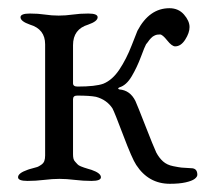

<svg xmlns="http://www.w3.org/2000/svg" viewBox="-20 -438 501 468"><path d="M90 -330Q90 -367 53 -378Q30 -386 30 -396Q30 -405 53 -405Q73 -405 89.5 -402.5Q106 -400 123 -400Q140 -400 157.5 -402.5Q175 -405 195 -405Q218 -405 218 -396Q218 -386 195 -378Q158 -367 158 -328V-235Q158 -227 169 -227Q213 -227 232 -234Q254 -243 271 -268.5Q288 -294 301 -327.5Q314 -361 315 -363Q344 -418 393 -418Q415 -418 428.5 -402.5Q442 -387 442 -372Q442 -358 431.5 -341.5Q421 -325 407 -325Q399 -325 387.5 -339.5Q376 -354 370 -354Q366 -354 363 -353.5Q360 -353 357 -351.5Q354 -350 352.5 -349Q351 -348 348 -345Q345 -342 344 -340.5Q343 -339 340 -335Q337 -331 336 -330Q333 -325 323.5 -299.5Q314 -274 301 -252Q288 -230 271 -225Q265 -222 271 -220Q297 -218 310 -192Q315 -181 334.5 -131Q354 -81 361 -66Q368 -53 377.5 -44.5Q387 -36 402 -33Q417 -30 422.5 -29.5Q428 -29 446 -28Q461 -28 461 -12Q461 -7 454.5 -2Q448 3 432.5 6.5Q417 10 394 10Q342 10 312 -36Q302 -51 280.5 -108Q259 -165 254 -174Q240 -195 214 -202Q199 -205 168 -205Q158 -205 158 -196V-62Q158 -56 159 -51.5Q160 -47 163.5 -43.5Q167 -40 169 -37.5Q171 -35 177 -32.5Q183 -30 185 -29.5Q187 -29 194.5 -26.5Q202 -24 203 -24Q226 -16 226 -6Q226 3 203 3Q183 3 162.5 0.5Q142 -2 125 -2Q108 -2 87.5 0.5Q67 3 47 3Q24 3 24 -6Q24 -16 47 -24Q49 -25 58.5 -27.5Q68 -30 71 -31Q74 -32 80 -36Q86 -40 88 -45.5Q90 -51 90 -59Z"/></svg>

Font: EB Garamond 08
Style: Regular
Weight: 400
Version: Version 0.016 ; ttfautohint (v1.5)